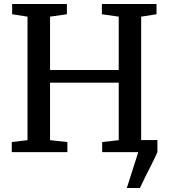

<svg xmlns="http://www.w3.org/2000/svg" viewBox="-20 -763 846 963"><path d="M616 180 673.5 0 656.5 -60.5H769.5V0Q756.5 29.5 740.5 61Q724.5 92.5 709.2 123Q694 153.5 682 180ZM118 -60V-679.5L41 -691.5V-743H315.5V-691.5L231 -679.5V-412H575.5V-679.5L491 -691.5V-743H765V-691.5L688 -679.5V-60L767 -50.5V0H492.5V-50.5L575.5 -60V-348.5H231V-60L318 -50.5V0H39V-50.5Z"/></svg>

Font: Merriweather 20pt Medium
Style: Regular
Weight: 500
Version: Version 2.100